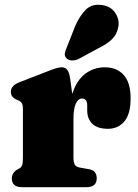

<svg xmlns="http://www.w3.org/2000/svg" viewBox="-20 -776 572 796"><path d="M271 -449 279.5 -386.5Q297.5 -443 333.2 -470Q369 -497 414 -497Q464.5 -497 493 -465Q521.5 -433 521.5 -368.5Q521.5 -303 495.5 -272.5Q469.5 -242 427.5 -242Q384.5 -242 363 -262.5Q341.5 -283 341.5 -319.5V-340.5Q341 -367.5 319.5 -367.5Q304.5 -367.5 294.5 -346.8Q284.5 -326 284.5 -280V-123.5Q284.5 -103 290.2 -93.2Q296 -83.5 312.5 -81L349 -74.5Q381 -69 381 -37Q381 0 338.5 0H71.5Q29 0 29 -36.5Q29 -60 52.5 -73.5L61.5 -78.5Q68.5 -82.5 71.8 -91.5Q75 -100.5 75 -123.5V-321.5Q75 -341 70.2 -348.2Q65.5 -355.5 56.5 -359.5L47.5 -363.5Q25 -373.5 25 -395.5Q25 -421 60.5 -435L167.5 -476.5Q196 -488 211 -492.5Q226 -497 236.5 -497Q250.5 -497 259 -486.2Q267.5 -475.5 271 -449ZM291.5 -667.5Q310.5 -711 336.2 -736.2Q362 -761.5 403.5 -755Q439.5 -750 457.5 -723Q475.5 -696 471 -667Q466 -636 446.5 -615.5Q427 -595 387 -575.5L304 -530.5Q291 -525 277.5 -525.5Q264 -526 256 -534Q247 -543.5 248.8 -554.8Q250.5 -566 256.5 -578.5Z"/></svg>

Font: Fraunces 9pt S050 Black
Style: Regular
Weight: 900
Version: Version 1.000; ttfautohint (v1.8.3)